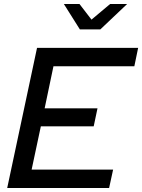

<svg xmlns="http://www.w3.org/2000/svg" viewBox="-20 -939 710 959"><path d="M16 0 165 -700H670L651 -608H247L203 -398H467L448 -308H184L138 -92H545L525 0ZM377 -919 437 -841 530 -919H615L481 -792H379L299 -919Z"/></svg>

Font: Red Hat Display Medium
Style: Italic
Weight: 500
Italic angle: -12°
Designer: Pentagram / MCKL
Foundry: Pentagram / MCKL
Version: Version 1.003; Red Hat Display Medium Italic